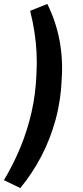

<svg xmlns="http://www.w3.org/2000/svg" viewBox="-49 -755 420 974"><path d="M54 199 -29 159Q21 75 56 -11Q91 -97 111.5 -188Q132 -279 136 -380Q139 -435 136.5 -486.5Q134 -538 126 -591Q118 -644 104 -700L191 -735Q235 -646 253 -550Q271 -454 264 -353Q260 -247 233 -148Q206 -49 160.5 38Q115 125 54 199Z"/></svg>

Font: Nunitoga
Style: Bold Italic
Weight: 700
Italic angle: -9°
Designer: Vernon Adams
Foundry: Vernon Adams
Version: Version 1.0